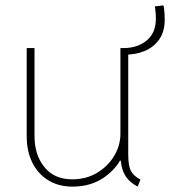

<svg xmlns="http://www.w3.org/2000/svg" viewBox="-20 -692 638 720"><path d="M252 7.8Q200.2 7.8 161.6 -15.6Q123 -39.1 101.6 -81.5Q80.1 -124 80.1 -181.6V-511.7H109.4V-181.6Q109.4 -111.3 146.5 -65.4Q183.6 -19.5 251 -19.5Q303.2 -19.5 344 -43.9Q384.8 -68.4 408.2 -107.4Q431.6 -146.5 431.6 -190.4V-511.7H460.9V-113.3Q460.9 -70.8 470.5 -51.8Q480 -32.7 506.8 -18.6L496.1 7.8Q461.9 -10.7 447.3 -37.8Q432.6 -64.9 431.6 -110.4L446.3 -89.8H421.9L442.4 -116.2Q424.3 -65.9 373.8 -29.1Q323.2 7.8 252 7.8ZM446.3 -487.3V-511.7Q497.6 -512.7 531 -541Q564.5 -569.3 564.5 -622.1Q564.5 -635.3 563.2 -648.4Q562 -661.6 560.5 -668L592.8 -671.9Q595.2 -664.1 596.4 -648.2Q597.7 -632.3 597.7 -618.2Q597.7 -573.2 576.9 -543.9Q556.2 -514.6 521.7 -500.5Q487.3 -486.3 446.3 -487.3Z"/></svg>

Font: Reddit Sans ExtraLight
Style: Regular
Weight: 250
Designer: Stephen Hutchings
Foundry: Reddit
Version: Version 1.014